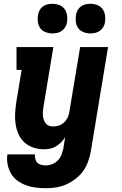

<svg xmlns="http://www.w3.org/2000/svg" viewBox="-20 -778 640 1011"><path d="M221 213Q194 213 167 209.5Q140 206 116 197Q92 188 71.5 173Q51 158 38 136Q25 114 20 87.5Q15 61 19 35H164Q163 47 166 59Q169 71 177 79Q185 87 197 90Q209 93 221 93Q238 93 255.5 86Q273 79 285.5 65.5Q298 52 304.5 35Q311 18 314 1L323 -56Q314 -41 301.5 -28.5Q289 -16 274 -7Q259 2 242.5 5Q226 8 210 8Q182 8 155.5 -1Q129 -10 109 -28Q89 -46 78 -70.5Q67 -95 62.5 -122Q58 -149 59.5 -178Q61 -207 65 -235L94 -410H67V-530H261L209 -216Q207 -204 206 -192.5Q205 -181 206 -169.5Q207 -158 210.5 -147.5Q214 -137 220.5 -128.5Q227 -120 237.5 -116Q248 -112 260 -112Q275 -112 290 -117Q305 -122 317 -133Q329 -144 336 -158.5Q343 -173 345 -188L402 -530H549L458 20Q453 47 443.5 73.5Q434 100 417.5 123Q401 146 377.5 164Q354 182 328 193.5Q302 205 275 209Q248 213 221 213ZM456 -602Q438 -602 420.5 -608.5Q403 -615 392.5 -629Q382 -643 379.5 -661.5Q377 -680 380 -699Q382 -712 388.5 -724Q395 -736 406 -744Q417 -752 430 -755Q443 -758 456 -758Q475 -758 492 -751.5Q509 -745 519.5 -731Q530 -717 533 -698.5Q536 -680 533 -661Q531 -648 524 -636Q517 -624 506 -616Q495 -608 482 -605Q469 -602 456 -602ZM256 -602Q238 -602 220.5 -608.5Q203 -615 192.5 -629Q182 -643 179.5 -661.5Q177 -680 180 -699Q182 -712 188.5 -724Q195 -736 206 -744Q217 -752 230 -755Q243 -758 256 -758Q275 -758 292 -751.5Q309 -745 319.5 -731Q330 -717 333 -698.5Q336 -680 333 -661Q331 -648 324 -636Q317 -624 306 -616Q295 -608 282 -605Q269 -602 256 -602Z"/></svg>

Font: Iosevka Curly Slab HvEx
Style: Italic
Weight: 900
Width: 7
Italic angle: -9°
Monospace: yes
Designer: Belleve Invis
Foundry: Belleve Invis
Version: Version 11.1.0; ttfautohint (v1.8.3)